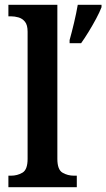

<svg xmlns="http://www.w3.org/2000/svg" viewBox="-20 -780 443 800"><path d="M15 0V-48H26Q52 -48 73.5 -60.5Q95 -73 95 -118V-648Q95 -676 84 -689.5Q73 -703 57 -707.5Q41 -712 26 -712H15V-760H219V-118Q219 -73 240.5 -60.5Q262 -48 288 -48H300V0ZM270 -613Q279 -645 288.5 -685Q298 -725 304 -760H403V-750Q395 -729 380.5 -702Q366 -675 349.5 -648Q333 -621 318 -600H270Z"/></svg>

Font: Noto Serif Bengali SemiCondensed SemiBold
Style: Regular
Weight: 600
Width: 4
Designer: Juan Bruce, Universal Thirst, Indian Type Foundry and the Monotype Design Team.
Foundry: Monotype Imaging Inc.
Version: Version 2.003; ttfautohint (v1.8.4.7-5d5b)